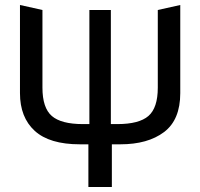

<svg xmlns="http://www.w3.org/2000/svg" viewBox="-20 -749 802 769"><path d="M462 -171H428V0H334V-171H300Q178 -171 119 -225Q60 -279 60 -376V-729L150 -709V-398Q150 -317 187.5 -284.5Q225 -252 312 -252H338V-709H424V-252H450Q537 -252 574.5 -284.5Q612 -317 612 -398V-709L702 -729V-376Q702 -269 637 -220Q572 -171 462 -171Z"/></svg>

Font: ColatingCofangSans
Style: Regular
Weight: 400
Foundry: GNU
Version: Version 412.227;June 27, 2022;FontCreator 11.0.0.2412 32-bit